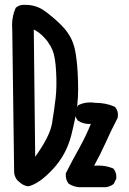

<svg xmlns="http://www.w3.org/2000/svg" viewBox="-20 -782 540 802"><path d="M311 0Q298.8 -1 287.8 -4.6Q276.9 -8.3 267.1 -14.6L266.6 -15.1L265.6 -16.1Q252.9 -33.2 254.9 -57.1V-58.1L255.4 -59.1Q282.7 -113.3 312.5 -166Q338.9 -213.9 359.4 -264.2Q329.6 -262.7 306.6 -277.3L305.7 -277.8L305.2 -278.3Q292 -293.9 293.9 -317.9V-318.8L294.4 -319.8L304.2 -339.4L305.2 -341.3L306.6 -342.3Q337.4 -358.4 378.4 -352.5Q422.4 -352.5 458.5 -336.4L459.5 -335.9L460.4 -335Q476.1 -317.4 471.7 -291V-290L471.2 -289.1Q443.8 -236.8 420.4 -184.1Q398.9 -136.2 373 -89.8Q387.7 -90.8 401.4 -90.1Q415 -89.4 427.7 -86.4Q440.4 -83.5 452.1 -78.6L453.6 -78.1L454.6 -76.7Q467.8 -60.5 465.8 -36.6V-35.6L465.3 -34.7L455.6 -15.1L454.6 -13.7L453.6 -12.7Q439 -2 421.4 0H420.9H311.5ZM97.2 -3.9Q79.6 -6.3 66.4 -17.1L52.7 -28.8L52.2 -29.3Q41.5 -42.5 39.1 -60.1V-60.5L31.2 -657.7Q27.3 -708.5 45.4 -748.5L45.9 -749.5L46.9 -750.5Q62.5 -763.7 86.4 -761.7Q130.9 -761.7 166.5 -736.3Q201.2 -711.4 234.9 -678.2Q243.7 -669.4 251 -660.6Q258.3 -651.9 264.6 -642.3Q271 -632.8 276.1 -623Q281.2 -613.3 284.7 -603Q290 -589.4 293.7 -571.3Q297.4 -553.2 300 -530.8Q302.7 -508.3 304.2 -481.4Q306.6 -440.9 306.4 -407.5Q306.2 -374 303.2 -347.7Q301.8 -334.5 299.6 -319.6Q297.4 -304.7 293.9 -288.1Q290.5 -271.5 286.4 -253.4Q282.2 -235.4 277.3 -215.3Q256.3 -134.8 200.2 -74.7Q171.9 -44.4 146.7 -26.9Q121.6 -9.3 99.1 -3.9H98.1ZM127 -127Q188.5 -212.9 197.3 -266.6Q207 -326.2 212.4 -372.6Q217.8 -418.9 214.4 -481.9Q212.9 -513.2 209 -535.9Q205.1 -558.6 199.7 -571.8Q195.8 -581.1 190.9 -589.8Q186 -598.6 179.7 -607.4Q173.3 -616.2 165.5 -624.5Q146 -646 121.1 -658.7Z"/></svg>

Font: NaikaiFont
Style: SemiBold
Weight: 600
Version: Version 1.89